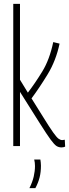

<svg xmlns="http://www.w3.org/2000/svg" viewBox="-20 -760 359 999"><path d="M300 7Q286 7 274.5 0Q263 -7 243.5 -33.5Q224 -60 188 -117L84 -282V0H49V-740H84V-345L125 -278Q162 -326 200 -388Q238 -450 257 -541L290 -533Q271 -444 228 -373.5Q185 -303 144 -248L204 -152Q238 -97 256.5 -71Q275 -45 285 -38Q295 -31 304 -31Q307 -31 310.5 -32Q314 -33 317 -33L319 3Q315 5 310 6Q305 7 300 7ZM133 219Q149 187 155.5 158.5Q162 130 162 104Q162 95 161 86.5Q160 78 158 70H190Q191 77 192 85Q193 93 193 102Q193 136 186 163.5Q179 191 164 219Z"/></svg>

Font: Georama Condensed ExtraLight
Style: Regular
Weight: 200
Width: 3
Designer: Jean-Baptiste Levee
Foundry: Production Type
Version: Version 1.000